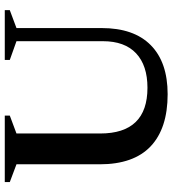

<svg xmlns="http://www.w3.org/2000/svg" viewBox="21 -731 722 804"><g transform="rotate(-90 382.0 -329.0)"><path d="M611.5 -259V-621L533 -649V-670H741.5V-649L666.5 -621V-264.5Q666.5 -129.5 595 -58.8Q523.5 12 389.5 12Q246.5 12 171.2 -59.2Q96 -130.5 96 -272.5V-621L21.5 -649V-670H300V-649L225 -621V-270.5Q225 -72.5 416.5 -72.5Q510 -72.5 560.8 -120.2Q611.5 -168 611.5 -259Z"/></g></svg>

Font: Newsreader Text SemiBold
Style: Regular
Weight: 600
Designer: Hugues Gentile
Foundry: Production Type
Version: Version 1.001